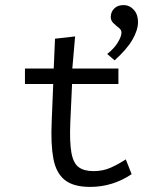

<svg xmlns="http://www.w3.org/2000/svg" viewBox="-20 -726 603 754"><path d="M334 8Q268 8 234 -19.5Q200 -47 189.5 -103.5Q179 -160 183 -248L189 -396H78V-457H191L196 -574L275 -583L264 -457H445V-396H263L256 -243Q253 -167 260.5 -126Q268 -85 289 -69.5Q310 -54 347 -54Q384 -54 413.5 -67Q443 -80 474 -100L497 -42Q422 8 334 8ZM430 -489 401 -514Q428 -535 442.5 -559Q457 -583 457 -598Q457 -609 446.5 -617Q436 -625 425.5 -635Q415 -645 415 -659Q415 -679 428.5 -692.5Q442 -706 465 -706Q489 -706 505.5 -687.5Q522 -669 522 -640Q522 -608 500 -570Q478 -532 430 -489Z"/></svg>

Font: Inconsolata SemiExpanded
Style: Regular
Weight: 400
Width: 6
Monospace: yes
Designer: Raph Levien, Cyreal, Brenton Simpson
Foundry: Raph Levien, Cyreal, Google
Version: Version 3.100; ttfautohint (v1.8.4.7-5d5b)